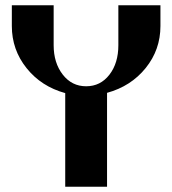

<svg xmlns="http://www.w3.org/2000/svg" viewBox="-20 -710 655 730"><path d="M590 -611Q590 -521 534 -451.5Q478 -382 387 -357V0H228V-356Q137 -381 81 -451Q25 -521 25 -611V-690H184V-538Q184 -471 218.5 -426.5Q253 -382 307.5 -382Q362 -382 396 -426Q430 -470 430 -538V-690H590Z"/></svg>

Font: Trochut
Style: Bold
Weight: 700
Designer: Andreu Balius
Foundry: Andreu Balius
Version: Version 1.001